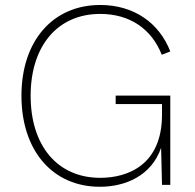

<svg xmlns="http://www.w3.org/2000/svg" viewBox="-20 -724 764 752"><path d="M371 7.5C470 7.5 572.5 -34.5 611 -145L614.5 0H647V-349.5H433V-316.5H614.5V-274.5C614.5 -80 483 -27.5 372.5 -27.5C205.5 -27.5 100 -152.5 100 -349C100 -544 205.5 -669.5 372.5 -669.5C488.5 -669.5 574 -610.5 613.5 -509.5L647 -522.5C603 -635.5 503.5 -704.5 372.5 -704.5C186.5 -704.5 64 -563.5 64 -349C64 -133.5 186.5 7.5 371 7.5Z"/></svg>

Font: HK Grotesk ExtraLight
Style: Regular
Weight: 200
Designer: Alfredo Marco Pradil
Foundry: Hanken Design Co.
Version: Version 3.001;FEAKit 1.0